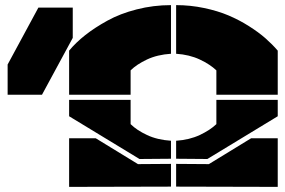

<svg xmlns="http://www.w3.org/2000/svg" viewBox="-20 -730 1115 750"><path d="M264.2 -700.2V-582L144 -359.9H9.8V-478L129.9 -700.2ZM250 0V-189.9H354L519 -88.9L647.9 -89.8V-1ZM250 -275.9V-339.8H490.2V-245.1Q513.7 -221.7 554.2 -202.6Q594.7 -183.6 647.9 -180.2V-109.9L524.9 -108.9ZM250 -359.9V-532.2Q276.4 -564 313.2 -593Q350.1 -622.1 399.7 -649.4Q449.2 -676.8 514.2 -693.4Q579.1 -710 647.9 -710V-520Q594.7 -516.6 554.2 -497.6Q513.7 -478.5 490.2 -455.1V-359.9ZM668 -1V-89.8L795.9 -88.9L960.9 -189.9H1064.9V0ZM668 -109.9V-180.2Q719.7 -183.6 760.3 -202.6Q800.8 -221.7 825.2 -245.1V-339.8H1064.9V-275.9L790 -108.9ZM668 -520V-710Q723.6 -710 777.1 -698.7Q830.6 -687.5 872.6 -669.7Q914.6 -651.9 952.4 -627.9Q990.2 -604 1016.8 -580.6Q1043.5 -557.1 1064.9 -532.2V-359.9H825.2V-455.1Q800.8 -478.5 760.3 -497.6Q719.7 -516.6 668 -520Z"/></svg>

Font: Nastup Basic
Style: Regular
Weight: 400
Designer: Maksym Kobuzan
Foundry: Zakznak
Version: Version 1.020;FEAKit 1.0